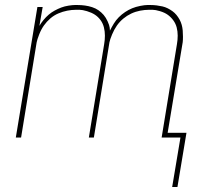

<svg xmlns="http://www.w3.org/2000/svg" viewBox="-20 -548 840 765"><path d="M687 197H666L699 0H624L685 -372Q688 -389 688 -406Q688 -423 684 -438.5Q680 -454 670.5 -467Q661 -480 648.5 -489Q636 -498 617.5 -503.5Q599 -509 588 -509H574Q557 -509 538.5 -505.5Q520 -502 503 -494Q486 -486 471.5 -474Q457 -462 446 -446.5Q435 -431 426.5 -410.5Q418 -390 416 -379L354 0H334L395 -372Q398 -389 398 -406Q398 -423 394 -439Q390 -455 380.5 -468Q371 -481 358 -489.5Q345 -498 326.5 -503.5Q308 -509 297 -509H283Q266 -509 248 -505.5Q230 -502 212.5 -494.5Q195 -487 180.5 -474.5Q166 -462 155 -446.5Q144 -431 136 -410.5Q128 -390 126 -379L64 0H43L129 -520H150L137 -445Q144 -457 153.5 -468.5Q163 -480 174 -489.5Q185 -499 198 -506Q211 -513 224 -518Q237 -523 253 -525.5Q269 -528 278 -528H289Q304 -528 318.5 -526Q333 -524 347 -519.5Q361 -515 372.5 -507Q384 -499 393 -488.5Q402 -478 409 -462.5Q416 -447 417 -438L418 -426Q425 -440 433.5 -454Q442 -468 453.5 -479.5Q465 -491 478.5 -500Q492 -509 506.5 -515Q521 -521 539 -524.5Q557 -528 567 -528H580Q592 -528 604 -526.5Q616 -525 627 -522.5Q638 -520 648 -515Q658 -510 667 -503.5Q676 -497 683 -488.5Q690 -480 695.5 -470Q701 -460 704 -449Q707 -438 708 -426.5Q709 -415 709 -401.5Q709 -388 708 -380L648 -19H723Z"/></svg>

Font: Iosevka Aile Thin
Style: Italic
Weight: 100
Italic angle: -9°
Designer: Belleve Invis
Foundry: Belleve Invis
Version: Version 31.1.0; ttfautohint (v1.8.4)